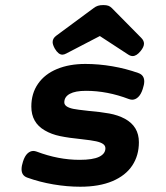

<svg xmlns="http://www.w3.org/2000/svg" viewBox="-20 -708 640 739"><path d="M410.2 -677.2 523.4 -562.5Q534.2 -551.8 534.2 -540Q534.2 -527.3 521 -511.2Q505.4 -492.2 490.7 -492.2Q481.9 -492.2 472.7 -498.5L364.3 -569.3L234.9 -502Q226.6 -497.6 220.2 -497.6Q204.6 -497.6 190.9 -521Q182.6 -536.1 182.6 -545.9Q182.6 -560.5 196.8 -570.8L340.8 -677.2Q348.6 -683.1 356.9 -685.8Q365.2 -688.5 377.4 -688.5Q390.1 -688.5 397.2 -685.8Q404.3 -683.1 410.2 -677.2ZM512.7 -426.8Q535.2 -418.9 535.2 -394.5Q535.2 -382.8 529.3 -365.2Q522.5 -344.2 511.7 -334.2Q501 -324.2 488.8 -324.2Q483.4 -324.2 476.1 -326.7Q393.1 -358.4 311 -358.4Q270 -358.4 248.8 -346.9Q227.5 -335.4 227.5 -314Q227.5 -296.4 261.7 -289.1Q275.4 -286.1 320.8 -281.2Q366.7 -277.3 400.4 -271.2Q434.1 -265.1 460.4 -251Q514.6 -221.7 514.6 -160.6Q514.6 -109.4 489 -70.8Q463.4 -32.2 412.6 -10.7Q361.8 10.7 289.1 10.7Q238.3 10.7 185.3 1.7Q132.3 -7.3 85 -24.4Q63 -32.2 63 -56.6Q63 -69.8 68.4 -85.9Q75.2 -107.4 85.7 -117.2Q96.2 -127 108.4 -127Q113.8 -127 121.1 -124.5Q204.6 -92.8 286.6 -92.8Q337.4 -92.8 361.6 -104.5Q385.7 -116.2 385.7 -137.2Q385.7 -147.5 376.7 -153.8Q367.7 -160.2 350.1 -164.1Q333 -168 293 -172.4Q244.6 -177.2 211.4 -184.1Q178.2 -190.9 152.3 -206.1Q100.6 -235.8 100.6 -297.9Q100.6 -348.6 126.5 -385.7Q152.3 -422.9 199.5 -442.4Q246.6 -461.9 308.6 -461.9Q359.4 -461.9 412.4 -452.9Q465.3 -443.8 512.7 -426.8Z"/></svg>

Font: Courier Prime Sans
Style: Bold Italic
Weight: 700
Italic angle: -10°
Designer: Alan Dague-Greene
Foundry: Quote-Unquote Apps
Version: Version 3.020